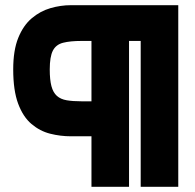

<svg xmlns="http://www.w3.org/2000/svg" viewBox="-20 -722 752 741"><path d="M254 -196H333V-1H478V-564H523V-1H668V-702H254Q214 -702 174.5 -690.5Q135 -679 102.5 -651.5Q70 -624 50.5 -576Q31 -528 31 -454Q31 -373 50 -322Q69 -271 101.5 -243.5Q134 -216 173.5 -206Q213 -196 254 -196ZM295 -564H333V-331H295Q261 -331 237.5 -335Q214 -339 199.5 -352Q185 -365 178.5 -389.5Q172 -414 172 -454Q172 -503 184 -526.5Q196 -550 223.5 -557Q251 -564 295 -564Z"/></svg>

Font: Advent Pro ExtraBold
Style: Regular
Weight: 800
Designer: VivaRado, Andreas Kalpakidis
Foundry: VivaRado, Andreas Kalpakidis
Version: Version 3.000